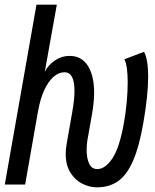

<svg xmlns="http://www.w3.org/2000/svg" viewBox="-42 -789 662 821"><path d="M239 -131Q239 -149 243 -174L267 -310Q276.5 -363.5 276.5 -400.5Q276.5 -480 234 -480Q209 -480 186.8 -460.5Q164.5 -441 147.2 -403.5Q130 -366 120.5 -313L65.5 0H-21.5L114 -769H201L149.5 -482Q164 -511 192.8 -530.5Q221.5 -550 255.5 -550Q306.5 -550 333.5 -508Q360.5 -466 360.5 -392.5Q360.5 -353.5 352 -304L332 -191Q328.5 -172 328.5 -147.5Q328.5 -112.5 339.2 -89.2Q350 -66 374 -66Q408 -66 438.8 -112Q469.5 -158 488.5 -267Q495.5 -306.5 499.8 -351.8Q504 -397 504 -436.5Q504 -508 490 -535.5L574 -567.5Q591.5 -534.5 591.5 -461.5Q591.5 -381 570.5 -261Q552.5 -158.5 525.8 -98.8Q499 -39 461.8 -13.5Q424.5 12 372.5 12Q341.5 12 310.8 -3Q280 -18 259.5 -50.2Q239 -82.5 239 -131Z"/></svg>

Font: JuliaMono
Style: Italic
Weight: 400
Italic angle: -9°
Monospace: yes
Designer: cormullion
Foundry: corm
Version: Version 0.057; ttfautohint (v1.8.4)